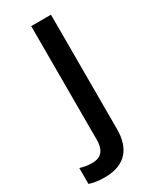

<svg xmlns="http://www.w3.org/2000/svg" viewBox="-254 -595 725 891"><g transform="rotate(-30 108.0 -149.5)"><path d="M27 240C141 240 188 174 188 74V-539H82V69C82 134 51 153 10 153C-15 153 -34 149 -54 143V228C-35 235 -6 240 27 240Z"/></g></svg>

Font: Noto Sans Cherokee Medium
Style: Regular
Weight: 500
Designer: Monotype Design Team
Foundry: Monotype Imaging Inc.
Version: Version 2.001